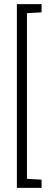

<svg xmlns="http://www.w3.org/2000/svg" viewBox="-20 -763 247 933"><path d="M62 150V-743H182V-703L111 -699V106L182 110V150Z"/></svg>

Font: Saira ExtraCondensed Light
Style: Regular
Weight: 300
Width: 2
Designer: Hector Gatti with collaboration of the Omnibus-Type team
Foundry: Omnibus-Type
Version: Version 1.101